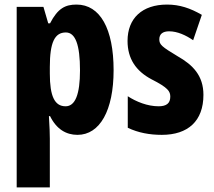

<svg xmlns="http://www.w3.org/2000/svg" viewBox="-20 -580 935 840"><path d="M315 -560C266 -560 233 -544 199 -478H191L170 -550H53V240H198V27C198 7 197 -26 194 -72H199C227 -15 269 10 319 10C417 10 477 -97 477 -273C477 -454 418 -560 315 -560ZM268 -438C310 -438 330 -384 330 -272C330 -167 309 -115 267 -115C219 -115 198 -159 198 -258V-287C198 -394 219 -438 268 -438Z M870 -165C870 -249 824 -296 757 -334C687 -376 677 -385 677 -408C677 -431 692 -443 720 -443C756 -443 793 -426 825 -404L863 -515C813 -544 766 -560 711 -560C602 -560 538 -500 538 -401C538 -323 575 -269 643 -233C716 -196 725 -180 725 -157C725 -128 708 -115 674 -115C625 -115 576 -135 539 -159V-21C585 1 635 10 688 10C802 10 870 -50 870 -165Z"/></svg>

Font: Noto Sans Myanmar ExtraCondensed ExtraBold
Style: Regular
Weight: 800
Width: 2
Designer: Monotype Design Team
Foundry: Monotype Imaging Inc.
Version: Version 2.107